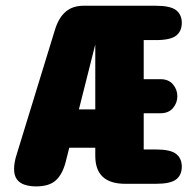

<svg xmlns="http://www.w3.org/2000/svg" viewBox="-20 -639 659 668"><path d="M416 0.5Q311.5 0.5 311.5 -96.5V-125H221L208.5 -75.5Q197.5 -33 174.5 -11.8Q151.5 9.5 105.5 9.5Q84 9.5 66.5 4Q49 -1.5 39 -14.8Q29 -28 29 -51Q29 -61.5 31 -73.8Q33 -86 37.5 -100L171.5 -536.5Q184.5 -578 208.8 -598.5Q233 -619 270.5 -619H522Q573 -619 592.8 -603.5Q612.5 -588 612.5 -559.5Q612.5 -530.5 592.8 -515Q573 -499.5 522 -499.5H480V-363.5H538.5Q566.5 -363.5 581.8 -345.5Q597 -327.5 597 -304Q597 -281 581.8 -263Q566.5 -245 538.5 -245H480V-119H522Q573 -119 592.8 -103.5Q612.5 -88 612.5 -59Q612.5 -30 592.8 -14.8Q573 0.5 522 0.5ZM254.5 -258.5H311.5V-484Q311 -482.5 310.8 -481.2Q310.5 -480 310 -478.5Z"/></svg>

Font: Sono ExtraLight Monospace ExtraBold
Style: Regular
Weight: 800
Version: Version 2.112